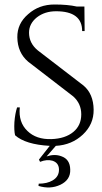

<svg xmlns="http://www.w3.org/2000/svg" viewBox="-20 -634 452 853"><path d="M351 -254Q395 -217 396 -147Q397 -82 348 -36Q299 10 228 14L187 61Q222 49 252 60Q291 73 292 119Q294 165 248 187Q203 208 151 192L152 182Q189 182 213 168Q243 151 242 118Q241 89 213 80Q188 73 158 85L153 75L201 14Q93 8 47 -33Q42 -54 44 -91Q47 -130 56 -157H68Q61 -91 102 -52Q141 -14 208 -16Q270 -18 306 -48Q341 -77 341 -126Q341 -174 305 -206L105 -360Q58 -400 57 -468Q56 -529 105 -571Q153 -614 222 -614Q281 -614 321 -605H355L356 -496H345Q345 -584 229 -584Q179 -584 144 -557Q109 -529 109 -489Q109 -442 148 -410Z"/></svg>

Font: Cinzel(RUS BY LYAJKA)
Style: Regular
Weight: 400
Designer: Natanael Gama
Version: Version 1.001;PS 001.001;hotconv 1.0.56;makeotf.lib2.0.21325